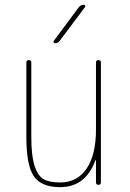

<svg xmlns="http://www.w3.org/2000/svg" viewBox="-20 -770 540 800"><path d="M230.5 9.8Q151.4 9.8 120.6 -36.1Q89.8 -82 89.8 -200.2V-509.8Q89.8 -519.5 100.1 -519.5Q110.4 -519.5 110.4 -509.8V-200.2Q110.4 -121.1 124 -79.1Q137.7 -37.1 161.6 -23.4Q185.5 -9.8 230.5 -9.8Q301.8 -9.8 340.8 -67.4Q379.9 -125 379.9 -230.5V-509.8Q379.9 -519.5 390.1 -519.5Q400.4 -519.5 400.4 -509.8V-9.8Q400.4 0 390.1 0Q379.9 0 379.9 -9.8V-101.6Q379.9 -102.5 378.9 -102.5Q377 -102.5 377 -100.6Q335.9 9.8 230.5 9.8ZM209 -589.8Q205.1 -589.8 203.6 -593.3Q202.1 -596.7 204.1 -599.6L308.6 -740.2Q316.4 -750 329.1 -750Q333 -750 334.5 -746.6Q335.9 -743.2 334 -740.2L228.5 -599.6Q220.7 -589.8 209 -589.8Z"/></svg>

Font: Rounded-L Mgen+ 2m thin
Style: Regular
Weight: 100
Designer: [Source Han Sans]
Ryoko NISHIZUKA  (kana & ideographs); Paul D. Hunt (Latin, Greek & Cyrillic); Wenlong ZHANG  (bopomofo
Version: Version 1.059.20150602